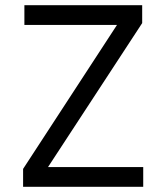

<svg xmlns="http://www.w3.org/2000/svg" viewBox="-20 -720 640 740"><path d="M69 0V-69L431 -624H74V-700H528V-631L165 -76H532V0Z"/></svg>

Font: DM Mono
Style: Regular
Weight: 400
Designer: Colophon Foundry
Foundry: Colophon Foundry
Version: Version 1.000; ttfautohint (v1.8.2.53-6de2)